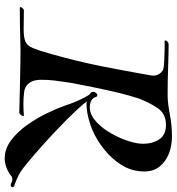

<svg xmlns="http://www.w3.org/2000/svg" viewBox="12 -698 737 800"><g transform="rotate(90 380.0 -298.5)"><path d="M639 50Q599 49 564 22.5Q529 -4 500.5 -44.5Q472 -85 452 -127Q432 -169 421 -200Q414 -222 404 -245.5Q394 -269 385 -286Q376 -303 371 -306Q363 -310 363 -319Q363 -325 367.5 -330.5Q372 -336 377 -336Q383 -336 384.5 -329.5Q386 -323 393 -315.5Q400 -308 420 -305Q450 -302 478 -323.5Q506 -345 528 -380Q550 -415 563.5 -452Q577 -489 579 -515Q582 -559 563.5 -590.5Q545 -622 501 -622Q456 -622 433 -590Q410 -558 391 -509Q387 -497 378 -466Q369 -435 356.5 -378.5Q344 -322 327 -233Q326 -226 322.5 -204.5Q319 -183 316 -157Q313 -131 313 -107Q313 -102 313 -96.5Q313 -91 314 -86Q316 -64 329.5 -48.5Q343 -33 365 -31Q385 -28 415 -28Q428 -28 439.5 -28.5Q451 -29 461 -30Q464 -30 464 -27Q464 -23 458.5 -16.5Q453 -10 447 -11Q367 -13 318.5 -14Q270 -15 240.5 -15.5Q211 -16 189 -16Q174 -16 145 -15Q116 -14 81 -13.5Q46 -13 14 -13H13Q10 -13 10 -16Q10 -20 15.5 -25.5Q21 -31 25 -30Q49 -30 68 -29.5Q87 -29 101 -29Q137 -29 154 -36.5Q171 -44 181 -68Q191 -92 205 -142Q236 -251 256 -351.5Q276 -452 295 -561Q298 -581 287.5 -595.5Q277 -610 264 -612Q254 -614 230.5 -615Q207 -616 184 -616.5Q161 -617 154 -616Q149 -616 149 -620Q149 -624 154 -628.5Q159 -633 164 -633Q205 -633 260 -631Q315 -629 362 -629H380Q409 -629 456 -638Q503 -647 548 -647Q588 -647 621 -634Q654 -621 674.5 -595.5Q695 -570 695 -530Q695 -522 694 -513Q693 -504 691 -494Q683 -454 654 -416.5Q625 -379 584.5 -350.5Q544 -322 500 -307Q472 -298 452 -294.5Q432 -291 418 -291Q414 -291 410 -291Q406 -291 403 -292Q417 -273 447 -241.5Q477 -210 514 -174.5Q551 -139 588 -106Q625 -73 654.5 -48.5Q684 -24 697 -16Q711 -7 729 0.5Q747 8 755 10Q760 12 760 17Q760 25 752 25Q748 25 742 22Q734 18 727 18Q719 18 714 22.5Q709 27 704 30Q692 38 674.5 44Q657 50 639 50Z"/></g></svg>

Font: Kings
Style: Regular
Weight: 400
Designer: Robert E. Leuschke
Foundry: Robert E. Leuschke
Version: Version 1.010; ttfautohint (v1.8.3)